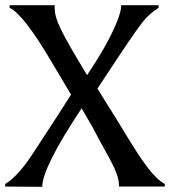

<svg xmlns="http://www.w3.org/2000/svg" viewBox="-34 -720 656 741"><path d="M281 -302Q129 -73 129 1L-14 0V-10Q37 -39 103 -143Q214 -312 240 -355L161 -488Q56 -665 3 -690V-700H177V-689Q177 -655 200 -609Q223 -560 302 -430Q358 -514 385 -567Q434 -661 434 -700H578V-690Q545 -669 521.5 -641Q498 -613 428 -508Q358 -403 342 -378L425 -245Q499 -121 535.5 -73.5Q572 -26 602 -10V0H425V-8Q425 -41 391 -104Q342 -193 321 -233Z"/></svg>

Font: Asul
Style: Regular
Weight: 400
Version: Version 1.001